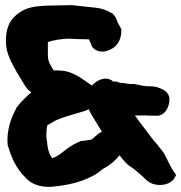

<svg xmlns="http://www.w3.org/2000/svg" viewBox="-20 -713 708 750"><path d="M3 -553C3 -500 29 -463 44 -434V-433L45 -432C57 -411 70 -392 79 -376L80 -375C85 -366 95 -358 102 -352C87 -339 63 -318 44 -292L43 -291V-289C25 -255 9 -215 9 -163C9 -155 10 -147 11 -142H12V-141C24 -98 44 -54 78 -21C106 12 152 23 204 14C259 8 307 -6 350 -30C362 -37 370 -44 383 -54C408 -66 428 -84 447 -106C459 -91 472 -74 488 -63C502 -56 516 -41 536 -25C543 -19 555 -2 579 6C610 15 647 7 661 -17L668 -29L660 -41C647 -59 642 -73 627 -102C619 -120 605 -134 595 -147V-148C579 -164 561 -190 546 -210H545V-211C533 -226 521 -242 507 -262H550C553 -262 556 -261 594 -261C621 -261 642 -290 642 -327V-329C640 -349 622 -361 615 -364C606 -368 592 -376 565 -376H554L533 -379L504 -385H484C482 -385 476 -387 468 -388H467L452 -389L435 -394L420 -395C420 -395 421 -395 418 -398C390 -416 359 -400 339 -379C317 -392 272 -434 220 -437C208 -438 198 -438 190 -438C177 -458 167 -472 167 -498V-548C181 -556 230 -562 246 -562L293 -560C308 -560 319 -560 328 -559C329 -556 331 -552 332 -548L333 -547C334 -545 338 -535 340 -530C354 -512 381 -504 412 -520C441 -533 454 -563 454 -593V-599C449 -608 446 -615 440 -624C436 -637 432 -648 420 -660L417 -661C398 -673 376 -681 353 -683L259 -693L161 -691H160C116 -688 80 -686 43 -654C13 -630 3 -593 3 -553ZM161 -184C161 -197 162 -211 165 -224C167 -225 173 -228 181 -233C208 -252 267 -266 313 -280C319 -282 322 -284 326 -287C341 -256 359 -231 378 -199C374 -197 363 -190 354 -182C345 -173 338 -166 326 -166H323C317 -163 314 -165 298 -162H296L294 -161C250 -144 231 -121 207 -106C200 -102 192 -97 184 -95C175 -106 167 -126 165 -147L164 -159V-160C162 -169 161 -175 161 -184Z"/></svg>

Font: Vapor
Style: Blk
Weight: 900
Foundry: Cannot Into Space Fonts
Version: Version 0.179